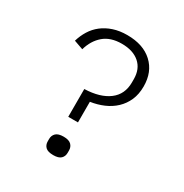

<svg xmlns="http://www.w3.org/2000/svg" viewBox="-166 -839 933 976"><g transform="rotate(30 300.0 -351.5)"><path d="M250 -200V-363Q341 -366 392 -404.5Q443 -443 443 -513V-532Q443 -592 405 -625Q367 -658 301 -658Q235 -658 195.5 -624Q156 -590 140 -533L86 -552Q96 -586 114 -615Q132 -644 159 -665Q186 -686 222 -698Q258 -710 303 -710Q397 -710 451 -660Q505 -610 505 -525Q505 -479 489.5 -444Q474 -409 447 -383.5Q420 -358 384 -342.5Q348 -327 307 -321V-200ZM281 7Q249 7 235.5 -6Q222 -19 222 -40V-54Q222 -74 235.5 -87.5Q249 -101 281 -101Q312 -101 325.5 -87.5Q339 -74 339 -54V-40Q339 -19 325.5 -6Q312 7 281 7Z"/></g></svg>

Font: IBM Plex Mono Light
Style: Regular
Weight: 300
Monospace: yes
Designer: Mike Abbink, Paul van der Laan, Pieter van Rosmalen
Foundry: Bold Monday
Version: Version 2.3